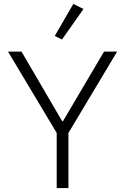

<svg xmlns="http://www.w3.org/2000/svg" viewBox="-20 -962 640 982"><path d="M270 0V-282L21 -698H90L298 -342H302L512 -698H579L330 -282V0ZM297 -760 260 -778 355 -942 407 -916Z"/></svg>

Font: IBM Plex Mono Light
Style: Regular
Weight: 300
Monospace: yes
Designer: Mike Abbink, Paul van der Laan, Pieter van Rosmalen
Foundry: Bold Monday
Version: Version 2.3